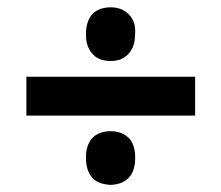

<svg xmlns="http://www.w3.org/2000/svg" viewBox="-20 -588 610 529"><path d="M216.8 -494.1Q216.8 -514.2 222.2 -528.3Q227.5 -542.5 236.8 -551.3Q246.1 -560.1 258.8 -564Q271.5 -567.9 284.7 -567.9Q314.5 -567.9 333.5 -549.8Q352.5 -531.7 352.5 -502.9Q352.5 -473.6 346.7 -460Q340.8 -446.3 332 -437.5Q322.8 -428.7 310.5 -423.8Q298.3 -419.9 284.7 -419.9Q271.5 -419.9 258.8 -423.8Q246.1 -427.7 236.8 -437.5Q227.5 -446.3 222.2 -460Q216.8 -473.6 216.8 -494.1ZM222.2 -187.5Q227.5 -201.2 236.8 -210Q246.1 -218.8 258.8 -222.7Q271.5 -226.6 284.7 -226.6Q314.5 -226.6 333.5 -209Q352.5 -191.4 352.5 -152.8Q352.5 -97.7 310.5 -83Q298.3 -79.1 284.7 -78.6Q271.5 -79.1 258.8 -83Q246.1 -86.9 236.8 -95.7Q227.5 -104.5 222.2 -119.1Q216.8 -133.3 216.8 -153.3Q216.8 -173.3 222.2 -187.5ZM52.7 -269.5V-376.5H517.6V-269.5Z"/></svg>

Font: NotoSans-Bold
Style: Bold
Weight: 700
Designer: Monotype Design team
Foundry: Monotype Imaging Inc.
Version: Version 1.04